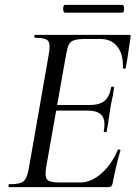

<svg xmlns="http://www.w3.org/2000/svg" viewBox="-20 -768 559 788"><path d="M17 0Q15 0 15 -6Q15 -12 17 -12Q48 -12 63.5 -17Q79 -22 86.5 -37Q94 -52 99 -81L180 -544Q188 -587 177.5 -600Q167 -613 124 -613Q121 -613 121 -619Q121 -625 124 -625H510Q518 -625 516 -616Q513 -598 509.5 -573.5Q506 -549 502.5 -526Q499 -503 496 -489Q495 -485 489.5 -486Q484 -487 484 -490Q487 -543 462.5 -575.5Q438 -608 392 -608H330Q300 -608 284.5 -603Q269 -598 262.5 -584.5Q256 -571 251 -543L170 -85Q163 -44 173 -31.5Q183 -19 226 -19H309Q354 -19 396 -56Q438 -93 463 -152Q464 -155 470 -154Q476 -153 474 -150Q466 -123 457 -85Q448 -47 442 -15Q439 0 426 0ZM418 -229Q417 -225 411 -225.5Q405 -226 406 -230Q414 -274 398 -294Q382 -314 340 -314H178L182 -337H347Q388 -337 408.5 -353.5Q429 -370 436 -409Q437 -413 443 -412.5Q449 -412 448 -407Q444 -378 440 -361Q436 -344 433 -325Q429 -302 426 -279Q423 -256 418 -229ZM247 -716Q242 -716 240 -724Q238 -732 240 -740Q242 -748 247 -748H481Q487 -748 488.5 -740Q490 -732 488.5 -724Q487 -716 481 -716Z"/></svg>

Font: Cormorant Light Medium
Style: Italic
Weight: 500
Italic angle: -10°
Version: Version 4.000